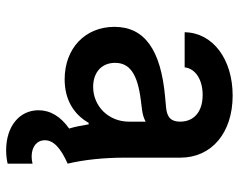

<svg xmlns="http://www.w3.org/2000/svg" viewBox="-98 -492 795 640"><g transform="rotate(90 300.0 -172.5)"><path d="M526 200V117C519 119 510 120 502 120C470 120 448 103 448 76C448 48 472 24 526 0C513 -55 506 -120 506 -193V-376C506 -480 423 -550 299 -550C177 -550 89 -483 88 -390H205C209 -426 246 -450 297 -450C353 -450 386 -421 386 -375C386 -345 372 -331 338 -328L305 -325C146 -311 70 -256 70 -156C70 -58 142 10 245 10C311 10 361 -19 390 -70H395C399 -46 403 -24 409 -5C369 23 348 58 348 97C348 161 402 205 481 205C498 205 514 203 526 200ZM270 -85C221 -85 190 -114 190 -158C190 -207 227 -233 315 -244L347 -248C362 -250 375 -254 386 -260V-204C386 -137 335 -85 270 -85Z"/></g></svg>

Font: CommitMono
Style: Bold
Weight: 700
Monospace: yes
Designer: Eigil Nikolajsen
Foundry: Eigil Nikolajsen
Version: Version 1.143